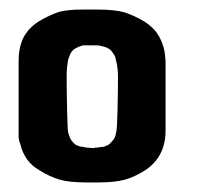

<svg xmlns="http://www.w3.org/2000/svg" viewBox="-20 -885 440 398"><path d="M323.2 -614.3Q323.2 -586.9 312.5 -566.4Q301.8 -545.9 281.2 -532.2Q259.8 -518.6 239.3 -512.7Q218.8 -506.8 182.6 -506.8Q180.7 -506.8 178.7 -506.8Q177.7 -506.8 175.8 -506.8Q174.8 -506.8 172.9 -506.8Q168.9 -506.8 166 -506.8Q163.1 -506.8 160.2 -506.8Q123 -506.8 103.5 -512.7Q83 -518.6 61.5 -532.2Q45.9 -541 36.1 -554.7Q26.4 -568.4 22.5 -585Q19.5 -591.8 18.6 -599.6Q18.6 -606.4 18.6 -614.3Q18.6 -662.1 18.6 -758.8Q18.6 -786.1 28.3 -806.6Q39.1 -827.1 60.5 -840.8Q82 -853.5 102.5 -860.4Q120.1 -865.2 151.4 -865.2Q155.3 -865.2 159.2 -865.2Q161.1 -865.2 162.1 -865.2Q164.1 -865.2 165 -865.2Q166 -865.2 168 -865.2Q171.9 -865.2 174.8 -865.2Q177.7 -865.2 181.6 -865.2Q217.8 -865.2 238.3 -859.4Q258.8 -852.5 280.3 -839.8Q294.9 -830.1 304.7 -817.4Q314.5 -803.7 319.3 -786.1Q321.3 -779.3 322.3 -768.6Q323.2 -757.8 323.2 -757.8Q323.2 -710 323.2 -614.3ZM224.6 -725.6Q224.6 -735.4 223.6 -743.2Q222.7 -752 220.7 -758.8Q219.7 -765.6 217.8 -769.5Q214.8 -774.4 211.9 -778.3Q209 -782.2 205.1 -784.2Q200.2 -787.1 196.3 -788.1Q186.5 -791 178.7 -791Q169.9 -791 164.1 -791Q163.1 -791 161.1 -791Q158.2 -791 157.2 -791Q154.3 -791 151.4 -791Q148.4 -790 146.5 -789.1Q141.6 -788.1 137.7 -785.2Q132.8 -783.2 129.9 -779.3Q127 -776.4 125 -771.5Q123 -766.6 121.1 -760.7Q120.1 -754.9 119.1 -746.1Q118.2 -738.3 118.2 -728.5Q118.2 -727.5 118.2 -726.6Q118.2 -695.3 119.1 -656.2Q120.1 -616.2 121.1 -611.3Q123 -604.5 125 -599.6Q127 -594.7 129.9 -591.8Q132.8 -587.9 136.7 -585Q140.6 -583 146.5 -581.1Q150.4 -581.1 159.2 -579.1Q168 -578.1 175.8 -578.1Q176.8 -579.1 178.7 -579.1Q179.7 -579.1 182.6 -579.1Q185.5 -580.1 189.5 -580.1Q194.3 -581.1 196.3 -581.1Q200.2 -583 205.1 -585Q209 -587.9 211.9 -591.8Q214.8 -594.7 217.8 -599.6Q219.7 -604.5 220.7 -610.4Q222.7 -615.2 223.6 -655.3Q224.6 -695.3 224.6 -725.6Z"/></svg>

Font: Typeface
Style: Regular
Weight: 400
Version: Version 1.0